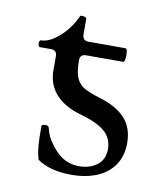

<svg xmlns="http://www.w3.org/2000/svg" viewBox="-64 -547 522 612"><g transform="rotate(10 197.0 -240.5)"><path d="M96.2 -17.1Q90.8 -34.7 88.6 -57.4Q86.4 -80.1 86.4 -123Q86.4 -129.9 98.1 -129.9Q108.9 -129.9 110.4 -123Q114.3 -106.4 119.9 -95Q125.5 -83.5 138.7 -66.4Q158.2 -41 179.7 -30Q201.2 -19 226.6 -19Q260.7 -19 284.4 -36.6Q308.1 -54.2 308.1 -88.9Q308.1 -123.5 283 -145.3Q257.8 -167 203.6 -182.1Q149.9 -197.3 121.6 -228.8Q93.3 -260.3 93.3 -306.2V-351.6Q93.3 -371.1 73.7 -371.1H38.1Q32.2 -371.1 32.2 -381.8Q32.2 -393.1 38.1 -393.1Q58.1 -393.1 80.3 -408.4Q102.5 -423.8 120.4 -446.5Q138.2 -469.2 146 -488.8Q147.5 -492.7 151.9 -492.7Q168 -492.7 168 -483.9V-436Q168 -415 188 -415H307.1Q314 -415 314 -393.1Q314 -371.1 307.1 -371.1H188Q168 -371.1 168 -351.6Q168 -314 176.5 -294.4Q185.1 -274.9 202.9 -264.9Q220.7 -254.9 257.8 -243.7Q309.6 -228 337.4 -197.8Q365.2 -167.5 365.2 -117.7Q365.2 -76.7 345.5 -47.4Q325.7 -18.1 290 -2.9Q254.4 12.2 206.5 12.2Q173.3 12.2 144.8 4.9Q116.2 -2.4 96.2 -17.1Z"/></g></svg>

Font: JuniusX
Style: Regular
Weight: 400
Designer: Peter S. Baker
Foundry: Briery Creek Software
Version: Version 1.004